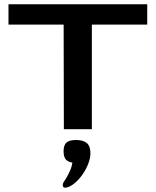

<svg xmlns="http://www.w3.org/2000/svg" viewBox="-20 -609 734 905"><path d="M281 0 280 -493H20V-589H674V-493H413V0ZM297.1 274.1Q279.7 279 276.8 269.5Q273.9 260 279.7 250.1Q284.7 243.5 293.4 228.6Q302 213.7 310.3 195.1Q318.6 176.5 321 157.5Q299.6 154.2 289.6 141.8Q279.7 129.4 279.7 103.8Q279.7 74.9 293.4 62.9Q307 50.9 338.4 50.9Q372.3 50.9 389.2 65.4Q406.2 79.8 406.2 112.9Q406.2 136.9 395.8 163.3Q385.5 189.8 369 213.3Q352.5 236.9 333.4 253Q314.4 269.1 297.1 274.1Z"/></svg>

Font: Goldman
Style: Regular
Weight: 400
Designer: Jaikishan Patel
Version: Version 1.000; ttfautohint (v1.8.3)